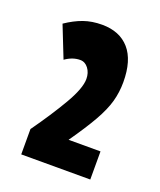

<svg xmlns="http://www.w3.org/2000/svg" viewBox="-87 -833 433 520"><g transform="rotate(20 129.5 -572.5)"><path d="M34 -370V-443Q74 -499 102 -547Q130 -595 130 -622Q130 -640 120.5 -652.5Q111 -665 97 -665Q75 -665 54 -650L18 -741Q43 -758 67 -766.5Q91 -775 120 -775Q171 -775 199 -743Q227 -711 227 -648Q227 -619 219.5 -592Q212 -565 193 -531.5Q174 -498 141 -451H233V-370Z"/></g></svg>

Font: Georama ExtraCondensed ExtraBold
Style: Regular
Weight: 800
Width: 2
Designer: Jean-Baptiste Levee
Foundry: Production Type
Version: Version 1.000